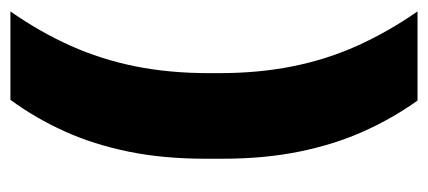

<svg xmlns="http://www.w3.org/2000/svg" viewBox="-252 -464 842 378"><g transform="rotate(-90 169.0 -275.0)"><path d="M214 -284.5V-265Q214 -186.5 227.5 -119.5Q241 -52.5 268 7.5Q295 67.5 335.5 126H160Q125 77 99.2 19.5Q73.5 -38 59.5 -106.8Q45.5 -175.5 45.5 -258V-291.5Q45.5 -374.5 59.5 -443Q73.5 -511.5 99.5 -569Q125.5 -626.5 161.5 -675.5H335.5Q295 -617.5 268 -557.2Q241 -497 227.5 -430Q214 -363 214 -284.5Z"/></g></svg>

Font: Anek Devanagari Medium ExtraBold
Style: Regular
Weight: 800
Version: Version 1.003